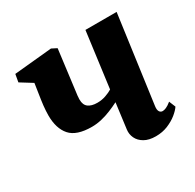

<svg xmlns="http://www.w3.org/2000/svg" viewBox="-129 -701 867 853"><g transform="rotate(-30 304.0 -274.5)"><path d="M257 -547 228 -319Q228 -316.5 227.8 -313.2Q227.5 -310 227.2 -306.8Q227 -303.5 227 -300Q227 -273 243.2 -260.8Q259.5 -248.5 289 -248.5Q312.5 -248.5 333 -255.8Q353.5 -263 367 -271.5L404.5 -555.5H564.5L503 -107.5Q500.5 -89.5 506 -80.5Q511.5 -71.5 522 -71.5Q529.5 -71.5 540.2 -76Q551 -80.5 567 -93.5L580.5 -60.5Q571 -46 550.8 -29.5Q530.5 -13 502.2 -1.2Q474 10.5 440 10.5Q404.5 10.5 381.8 -2.8Q359 -16 349.2 -36.8Q339.5 -57.5 342.5 -80L359.5 -210.5Q338 -199.5 314.2 -189.8Q290.5 -180 265.2 -174Q240 -168 215 -168Q136.5 -168 104.2 -204.8Q72 -241.5 72 -308.5Q72 -320 72.8 -332.5Q73.5 -345 75 -358.5Q76.5 -372 78.5 -385.5L90.5 -465L30 -502.5L37 -542L230.5 -560.5Z"/></g></svg>

Font: Merriweather 36pt Black
Style: Italic
Weight: 900
Italic angle: -7.8°
Version: Version 2.101